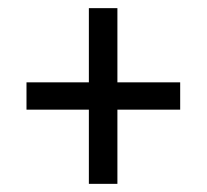

<svg xmlns="http://www.w3.org/2000/svg" viewBox="-20 -593 507 471"><path d="M198 -142V-324H45V-391H198V-573H268V-391H422V-324H268V-142Z"/></svg>

Font: Noto Serif Hebrew Condensed
Style: Bold
Weight: 700
Width: 3
Designer: Monotype Design Team
Foundry: Monotype Imaging Inc.
Version: Version 2.004; ttfautohint (v1.8.4.7-5d5b)